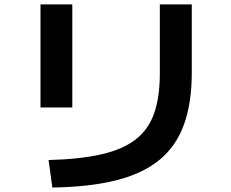

<svg xmlns="http://www.w3.org/2000/svg" viewBox="-20 -793 1040 863"><path d="M198.3 -73.6Q339.4 -77.3 435.7 -99.3Q532 -121.3 589.9 -166.3Q647.7 -211.3 673.1 -284.3Q698.4 -357.3 698.4 -463.7V-773.3H842V-466.7Q842 -330.7 807.1 -233.7Q772.3 -136.7 697.3 -74.8Q622.3 -13 503.2 17.2Q384 47.3 215.3 50ZM162 -310V-773.3H305V-310Z"/></svg>

Font: M PLUS 2 Thin
Style: Regular
Weight: 100
Designer: Coji Morishita
Foundry: UNDERFOREST DESIGN
Version: Version 1.001